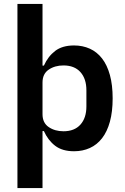

<svg xmlns="http://www.w3.org/2000/svg" viewBox="-20 -760 640 980"><path d="M69 -740H197V-425H204Q225 -472 261.5 -500Q298 -528 358 -528Q402 -528 438.5 -511.5Q475 -495 501 -461.5Q527 -428 541 -377Q555 -326 555 -258Q555 -190 541 -139Q527 -88 501 -54.5Q475 -21 438.5 -4.5Q402 12 358 12Q298 12 261.5 -16Q225 -44 204 -91H197V200H69ZM304 -90Q360 -90 390.5 -124Q421 -158 421 -217V-299Q421 -358 390.5 -392Q360 -426 304 -426Q260 -426 228.5 -404.5Q197 -383 197 -339V-177Q197 -133 228.5 -111.5Q260 -90 304 -90Z"/></svg>

Font: IBM Plex Mono SemiBold
Style: Regular
Weight: 600
Monospace: yes
Designer: Mike Abbink, Paul van der Laan, Pieter van Rosmalen
Foundry: Bold Monday
Version: Version 2.3